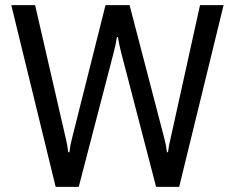

<svg xmlns="http://www.w3.org/2000/svg" viewBox="-20 -731 925 756"><path d="M199.2 4.9H290L427.2 -522.5Q431.6 -539.1 434.8 -554Q438 -568.8 440.4 -585H444.3Q446.8 -568.8 450 -554Q453.1 -539.1 457.5 -522.5L594.7 4.9H685.5L860.4 -710.9H767.6L651.4 -184.6Q647.5 -168 645.5 -158Q643.6 -147.9 641.6 -131.8H637.2Q635.3 -147.9 633.5 -158Q631.8 -168 627.4 -184.6L490.2 -710.9H395.5L263.2 -184.6Q258.8 -168 257.1 -158Q255.4 -147.9 253.4 -131.8H248.5Q246.6 -147.9 244.9 -158Q243.2 -168 239.3 -184.6L118.2 -710.9H24.4Z"/></svg>

Font: Roboto Flex
Style: Regular
Weight: 400
Designer: Berlow after Robertson
Foundry: Google
Version: Version 3.200;gftools[0.9.32]